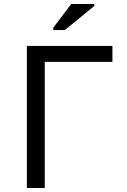

<svg xmlns="http://www.w3.org/2000/svg" viewBox="-20 -945 640 965"><path d="M115 0V-714H545V-634H205V0ZM248 -794V-806L338 -925H454V-915L306 -794Z"/></svg>

Font: Noto Sans Mono
Style: Regular
Weight: 400
Designer: Monotype Design Team
Foundry: Monotype Imaging Inc.
Version: Version 2.014